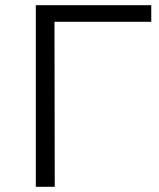

<svg xmlns="http://www.w3.org/2000/svg" viewBox="-20 -720 612 740"><path d="M563 -636H190L191 0H118V-700H563Z"/></svg>

Font: CMG Sans
Style: Regular
Weight: 400
Designer: Julieta Ulanovsky
Foundry: Julieta Ulanovsky
Version: Version 7.200